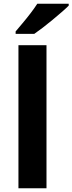

<svg xmlns="http://www.w3.org/2000/svg" viewBox="-20 -1000 385 1020"><path d="M227 0H78V-760H227ZM345 -980V-970Q331 -956 308 -936Q285 -916 258.5 -894Q232 -872 206.5 -852.5Q181 -833 162 -820H63V-833Q79 -852 100.5 -877.5Q122 -903 143 -930.5Q164 -958 178 -980Z"/></svg>

Font: Noto IKEA Simplified Chinese
Style: Bold
Weight: 700
Designer: Monotype Design Team
Foundry: Monotype Imaging Inc.
Version: Version 1.100